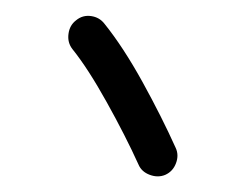

<svg xmlns="http://www.w3.org/2000/svg" viewBox="-20 -770 308 245"><path d="M77.1 -744.1Q85.4 -751 96.2 -749.5Q106.9 -748 113.3 -739.7Q137.2 -710 161.9 -665.3Q186.5 -620.6 204.1 -581.5Q208.5 -572.3 204.6 -561.8Q200.7 -551.3 190.9 -546.9Q181.6 -543 171.1 -546.9Q160.6 -550.8 156.7 -560.1Q140.1 -596.7 116.2 -639.6Q92.3 -682.6 72.3 -707.5Q65.9 -715.8 67.4 -726.8Q68.8 -737.8 77.1 -744.1Z"/></svg>

Font: Mikhak-FD Medium
Style: Regular
Weight: 500
Designer: Amin Abedi
Version: Version 3.2